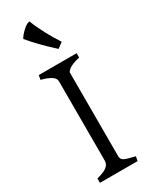

<svg xmlns="http://www.w3.org/2000/svg" viewBox="-267 -1110 913 1162"><g transform="rotate(-30 190.0 -529.5)"><path d="M147.5 -101.8V-656.5Q147.5 -678 122.5 -693.5Q97.5 -709 55 -719.5L60.5 -750H325.2V-719.5Q289.2 -712 264.8 -699.9Q240.2 -687.8 231.2 -670.8V-84.5Q231.2 -61.8 250 -52.5Q268.8 -43.2 318 -32L323.8 -30.5L318.2 0H55V-30.5Q84.2 -38 103.9 -46.6Q123.5 -55.2 135.5 -68.9Q147.5 -82.5 147.5 -101.8ZM243.5 -827 281.5 -855Q250.5 -902 220.5 -958.5Q190.5 -1015 174.5 -1059Q155.5 -1059 127 -1032.5Q98.5 -1006 88.5 -986Q149.5 -912 243.5 -827Z"/></g></svg>

Font: TMT Limkin
Style: Regular
Weight: 400
Designer: Gabriel Drozdov
Version: Version 1.000;Glyphs 3.1.2 (3151)